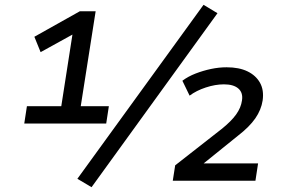

<svg xmlns="http://www.w3.org/2000/svg" viewBox="-20 -752 1187 799"><path d="M81 -238 92 -310H235L285 -631H323L149 -535L123 -599L312 -705H378L316 -310H433L422 -238ZM361 27 302 -8 827 -732 885 -697ZM699 0 709 -64 902 -215Q942 -247 962.5 -275.5Q983 -304 987 -334Q992 -366 972 -383.5Q952 -401 912 -401Q876 -401 836.5 -388Q797 -375 769 -354L739 -416Q763 -434 794 -446Q825 -458 858 -465Q891 -472 923 -472Q975 -472 1010 -455Q1045 -438 1062 -407.5Q1079 -377 1073 -334Q1067 -295 1042.5 -259.5Q1018 -224 970 -187L825 -70L824 -72H1054L1043 0Z"/></svg>

Font: Nunito Sans 7pt SemiBold
Style: Italic
Weight: 600
Italic angle: -9°
Designer: Vernon Adams
Foundry: Vernon Adams
Version: Version 3.101;gftools[0.9.27]